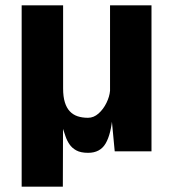

<svg xmlns="http://www.w3.org/2000/svg" viewBox="-20 -566 652 718"><path d="M309.5 5.5Q282 5.5 265.5 -3.5Q249 -12.5 239.5 -26.8Q230 -41 224.8 -56.8Q219.5 -72.5 215 -86L61 -187V-546H216V-235Q216 -204.5 222.5 -183.5Q229 -162.5 241 -149.8Q253 -137 270.2 -131.2Q287.5 -125.5 309 -125.5Q330.5 -125.5 348.5 -141.5Q366.5 -157.5 378 -181Q389.5 -204.5 391.5 -226.5V-546H546.5V0H409L395.5 -143L401 -133.5Q395.5 -64.5 375 -29.5Q354.5 5.5 309.5 5.5ZM61 132V-187L216 -193.5L215 132Z"/></svg>

Font: Spline Sans
Style: Regular
Weight: 400
Designer: Eben Sorkin, Mirko Velimirovic
Foundry: Sorkin Type
Version: Version 1.001